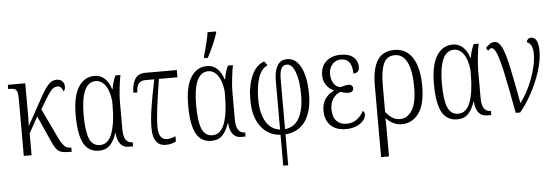

<svg xmlns="http://www.w3.org/2000/svg" viewBox="-59 -991 4130 1425"><g transform="rotate(-5 2006.0 -278.0)"><path d="M86 -429Q86 -463 79.5 -479.5Q73 -496 59.5 -500.5Q46 -505 20 -505H14V-536H144V-293Q144 -241 142 -217L237 -389Q270 -451 292.5 -483.5Q315 -516 334.5 -529Q354 -542 378 -542Q405 -542 420 -526Q435 -510 435 -485Q435 -465 422 -450Q418 -467 407.5 -479.5Q397 -492 379 -492Q355 -492 334 -469.5Q313 -447 284 -397L246 -333L348 -119Q371 -71 389.5 -51Q408 -31 437 -31H443V0H427Q387 0 365 -7Q343 -14 327 -35.5Q311 -57 291 -104L211 -283L144 -163V0H86Z M496 -267Q496 -407 540 -476.5Q584 -546 660 -546Q704 -546 735.5 -517Q767 -488 782 -437H786Q790 -465 798.5 -492Q807 -519 816 -536H853Q846 -503 839 -443.5Q832 -384 832 -342V-132Q832 -31 896 -31H900V0H866Q827 0 804.5 -30Q782 -60 780 -110H777Q758 -52 727.5 -21Q697 10 647 10Q568 10 532 -57Q496 -124 496 -267ZM775 -310V-350Q766 -427 736.5 -467Q707 -507 666 -507Q610 -507 582.5 -445Q555 -383 555 -265Q555 -142 578.5 -86.5Q602 -31 657 -31Q719 -31 747 -108Q775 -185 775 -310Z M1048 -124Q1048 -187 1061 -271Q1074 -355 1100 -482H1032Q967 -482 967 -396H937Q937 -461 961.5 -498.5Q986 -536 1037 -536H1273V-482H1135Q1115 -357 1104 -270.5Q1093 -184 1093 -127Q1093 -32 1157 -32Q1188 -32 1220 -48V-9Q1187 10 1144 10Q1048 10 1048 -124Z M1334 -267Q1334 -407 1378 -476.5Q1422 -546 1498 -546Q1542 -546 1573.5 -517Q1605 -488 1620 -437H1624Q1628 -465 1636.5 -492Q1645 -519 1654 -536H1691Q1684 -503 1677 -443.5Q1670 -384 1670 -342V-132Q1670 -31 1734 -31H1738V0H1704Q1665 0 1642.5 -30Q1620 -60 1618 -110H1615Q1596 -52 1565.5 -21Q1535 10 1485 10Q1406 10 1370 -57Q1334 -124 1334 -267ZM1613 -310V-350Q1604 -427 1574.5 -467Q1545 -507 1504 -507Q1448 -507 1420.5 -445Q1393 -383 1393 -265Q1393 -142 1416.5 -86.5Q1440 -31 1495 -31Q1557 -31 1585 -108Q1613 -185 1613 -310ZM1483 -621Q1515 -730 1525 -796H1588V-784Q1558 -696 1510 -606H1483Z M1998 10Q1902 2 1849.5 -72Q1797 -146 1797 -268Q1797 -371 1829.5 -446.5Q1862 -522 1925 -543L1947 -513Q1899 -491 1877.5 -426Q1856 -361 1856 -268Q1856 -167 1891.5 -103Q1927 -39 1998 -29V-392Q1998 -464 2021.5 -504.5Q2045 -545 2096 -545Q2162 -545 2198.5 -470.5Q2235 -396 2235 -271Q2235 -147 2185 -73Q2135 1 2035 10V240H1998ZM2176 -270Q2176 -376 2152.5 -440.5Q2129 -505 2090 -505Q2060 -505 2047.5 -479.5Q2035 -454 2035 -394V-29Q2107 -37 2141.5 -100.5Q2176 -164 2176 -270Z M2331 -141Q2331 -194 2356.5 -229.5Q2382 -265 2421 -282V-285Q2386 -299 2365 -331Q2344 -363 2344 -403Q2344 -468 2385 -505.5Q2426 -543 2494 -543Q2558 -543 2589.5 -514Q2621 -485 2621 -443Q2621 -396 2576 -396Q2576 -508 2493 -508Q2453 -508 2428 -479Q2403 -450 2403 -408Q2403 -366 2422.5 -336.5Q2442 -307 2474 -304Q2481 -306 2499 -311Q2517 -316 2534 -316Q2548 -316 2556.5 -308Q2565 -300 2565 -287Q2565 -273 2555.5 -265Q2546 -257 2530 -257Q2499 -257 2471 -269Q2438 -260 2414.5 -227.5Q2391 -195 2391 -145Q2391 -88 2419 -58.5Q2447 -29 2494 -29Q2576 -29 2621 -113Q2635 -106 2635 -85Q2635 -64 2616.5 -41.5Q2598 -19 2564 -4.5Q2530 10 2486 10Q2413 10 2372 -30Q2331 -70 2331 -141Z M2727 -293Q2727 -419 2767.5 -481.5Q2808 -544 2896 -544Q2981 -544 3029 -470.5Q3077 -397 3077 -258Q3077 -122 3028.5 -56Q2980 10 2901 10Q2838 10 2784 -46Q2786 -10 2786 49V240H2727ZM3017 -257Q3017 -376 2986 -440.5Q2955 -505 2894 -505Q2834 -505 2810 -451Q2786 -397 2786 -293V-91Q2814 -58 2838 -43.5Q2862 -29 2894 -29Q2947 -29 2982 -84Q3017 -139 3017 -257Z M3165 -267Q3165 -407 3209 -476.5Q3253 -546 3329 -546Q3373 -546 3404.5 -517Q3436 -488 3451 -437H3455Q3459 -465 3467.5 -492Q3476 -519 3485 -536H3522Q3515 -503 3508 -443.5Q3501 -384 3501 -342V-132Q3501 -31 3565 -31H3569V0H3535Q3496 0 3473.5 -30Q3451 -60 3449 -110H3446Q3427 -52 3396.5 -21Q3366 10 3316 10Q3237 10 3201 -57Q3165 -124 3165 -267ZM3444 -310V-350Q3435 -427 3405.5 -467Q3376 -507 3335 -507Q3279 -507 3251.5 -445Q3224 -383 3224 -265Q3224 -142 3247.5 -86.5Q3271 -31 3326 -31Q3388 -31 3416 -108Q3444 -185 3444 -310Z M3614 -494Q3601 -494 3587 -477L3573 -499Q3591 -518 3605.5 -528Q3620 -538 3640 -538Q3670 -538 3692 -495.5Q3714 -453 3735.5 -357.5Q3757 -262 3792 -69Q3844 -135 3883.5 -238.5Q3923 -342 3923 -426Q3923 -498 3879 -516Q3879 -527 3888.5 -536.5Q3898 -546 3912 -546Q3967 -546 3967 -443Q3967 -372 3939.5 -287.5Q3912 -203 3869.5 -126.5Q3827 -50 3784 0H3751Q3716 -191 3694 -294.5Q3672 -398 3653 -446Q3634 -494 3614 -494Z"/></g></svg>

Font: Noto Serif CondLight
Style: Regular
Weight: 300
Width: 3
Designer: Monotype Design Team
Foundry: Monotype Imaging Inc.
Version: Version 1.001